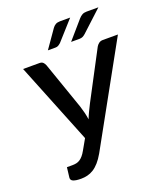

<svg xmlns="http://www.w3.org/2000/svg" viewBox="-163 -1018 972 1135"><g transform="rotate(-20 323.0 -451.0)"><path d="M128.5 -86Q142 -86 153.8 -88.5Q165.5 -91 176 -97.8Q186.5 -104.5 196.2 -115.8Q206 -127 216 -145L253.5 -211L49 -720H152Q166.5 -720 174.2 -712.5Q182 -705 186.5 -693.5L290.5 -395Q297.5 -373 302.8 -351.5Q308 -330 311 -308Q319.5 -330 329.8 -351.2Q340 -372.5 351.5 -395L509 -693.5Q514.5 -703.5 525 -711.8Q535.5 -720 550 -720H645.5L300.5 -96.5Q283 -66 265.2 -46Q247.5 -26 228.8 -14.2Q210 -2.5 190.5 2.2Q171 7 151 7Q117 7 100.8 0Q84.5 -7 86.5 -23.5L94 -86ZM414.5 -910.5 306 -789.5Q297.5 -782 290.2 -777.8Q283 -773.5 271.5 -773.5H224.5L303 -886Q311 -897.5 322.2 -904Q333.5 -910.5 350 -910.5ZM592 -910.5 461 -789.5Q452 -781.5 443.5 -777.5Q435 -773.5 423.5 -773.5H370.5L468 -886Q478 -897.5 489.5 -904Q501 -910.5 517.5 -910.5Z"/></g></svg>

Font: Lato Semibold
Style: Italic
Weight: 600
Italic angle: -7°
Designer: Lukasz Dziedzic
Foundry: tyPoland Lukasz Dziedzic
Version: Version 2.006; 2014-01-15